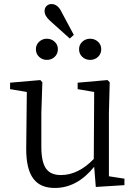

<svg xmlns="http://www.w3.org/2000/svg" viewBox="-20 -918 679 952"><path d="M252 14Q181 14 147 -30Q109 -78 110 -184L113 -462L30 -476V-508L180 -521L190 -510L185 -358V-190Q185 -114 209 -81Q232 -50 282 -50Q368 -50 445 -130L447 -462L365 -476V-508L513 -521L524 -510L520 -358V-44L597 -32V0L455 9L447 -91Q362 14 252 14ZM158 -674Q158 -696 174 -711Q190 -726 212 -726Q235 -726 251 -711Q267 -696 267 -674Q267 -651 251 -636Q235 -621 212.5 -621Q190 -621 174 -636Q158 -651 158 -674ZM372 -674Q372 -696 388 -711Q404 -726 427 -726Q450 -726 466 -711Q482 -696 482 -674Q482 -651 466 -636Q450 -621 427 -621Q404 -621 388 -636Q372 -651 372 -674ZM326 -727 228 -815Q201 -839 201 -863Q201 -879 211 -888.5Q221 -898 235 -898Q267 -898 286 -857L346 -745Z"/></svg>

Font: GenRyuMin TW R
Style: Regular
Weight: 400
Version: Version 1.501;PS 1;hotconv 16.6.51;makeotf.lib2.5.65220